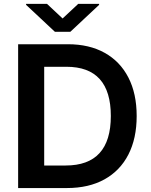

<svg xmlns="http://www.w3.org/2000/svg" viewBox="-20 -951 764 971"><path d="M318.2 0H71.7V-727.3H323.2Q431.5 -727.3 509.4 -683.8Q587.4 -640.3 629.3 -558.9Q671.2 -477.6 671.2 -364.3Q671.2 -250.7 629.1 -169Q587 -87.4 508 -43.7Q429 0 318.2 0ZM203.5 -114H311.8Q540.5 -114 540.5 -364.3Q540.5 -613.3 315.7 -613.3H203.5ZM217.7 -931.5 296.5 -857.6 375.7 -931.5H481.2V-926.5L335.6 -790.1H257.8L111.9 -926.5V-931.5Z"/></svg>

Font: Inter UI Semi Bold
Style: Regular
Weight: 600
Designer: Rasmus Andersson
Foundry: rsms
Version: 3.2;8d6f07862